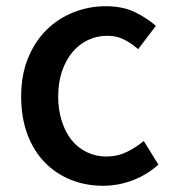

<svg xmlns="http://www.w3.org/2000/svg" viewBox="-20 -584 557 617"><path d="M311 13Q359 13 405 -4Q451 -21 489 -55L442 -131Q417 -110 387 -95.5Q357 -81 322 -81Q288 -81 259 -95Q230 -109 210 -134Q190 -159 178.5 -195Q167 -231 167 -274Q167 -318 179 -354Q191 -390 212 -415.5Q233 -441 262 -455Q291 -469 325 -469Q354 -469 377.5 -457.5Q401 -446 424 -426L481 -501Q451 -527 412.5 -545.5Q374 -564 320 -564Q266 -564 216.5 -544.5Q167 -525 129.5 -488Q92 -451 70 -397Q48 -343 48 -274Q48 -206 68 -152.5Q88 -99 123.5 -62.5Q159 -26 207 -6.5Q255 13 311 13Z"/></svg>

Font: Alpha Sans Medium
Style: Regular
Weight: 500
Designer: [Spoqa Han Sans Neo] Dong-huui Kim  Younghwa Kang  Yujin Lee  [Noto Sans] Ryoko NISHIZUKA  (kana & ideographs); Paul D. 
Foundry: Spoqa (http://www.spoqa-han-sans.com)
Version: Version 1.100;hotconv 1.0.109;makeotfexe 2.5.65596